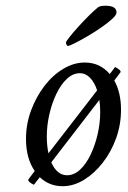

<svg xmlns="http://www.w3.org/2000/svg" viewBox="-20 -642 443 667"><path d="M97.7 0Q74.2 -11.7 79.1 -19.5L100.6 -47.9Q70.3 -91.8 70.3 -159.2Q70.3 -210.9 87.9 -258.3Q105.5 -305.7 134.3 -343.3Q163.1 -380.9 199.7 -402.8Q236.3 -424.8 274.4 -424.8Q327.1 -424.8 361.3 -384.8L379.9 -409.2Q402.3 -397.5 398.4 -390.6L377 -362.3Q400.4 -320.3 400.4 -260.7Q400.4 -209 383.3 -161.6Q366.2 -114.3 336.9 -76.7Q307.6 -39.1 271.5 -17.1Q235.4 4.9 197.3 4.9Q151.4 4.9 118.2 -26.4ZM142.6 -168Q142.6 -135.7 148.4 -109.4L317.4 -328.1Q308.6 -355.5 293 -371.6Q277.3 -387.7 257.8 -387.7Q233.4 -387.7 212.4 -368.2Q191.4 -348.6 175.8 -315.9Q160.2 -283.2 151.4 -244.6Q142.6 -206.1 142.6 -168ZM212.9 -33.2Q237.3 -33.2 258.3 -52.7Q279.3 -72.3 294.9 -105Q310.5 -137.7 319.3 -176.3Q328.1 -214.8 328.1 -252.9Q328.1 -275.4 325.2 -294.9L158.2 -78.1Q177.7 -33.2 212.9 -33.2ZM215.8 -482.4Q213.9 -482.4 211.4 -486.3Q209 -490.2 209 -494.1Q209 -497.1 220.7 -512.2Q232.4 -527.3 250.5 -547.4Q268.6 -567.4 287.6 -586.4Q306.6 -605.5 321.3 -617.2Q329.1 -622.1 346.7 -622.1Q384.8 -622.1 384.8 -598.6Q384.8 -589.8 369.1 -575.7Q353.5 -561.5 330.1 -545.4Q306.6 -529.3 282.2 -515.1Q257.8 -501 239.3 -491.7Q220.7 -482.4 215.8 -482.4Z"/></svg>

Font: Crimson Text
Style: Italic
Weight: 400
Italic angle: -11°
Designer: Sebastian Kosch
Foundry: Sebastian Kosch
Version: Version 1.100; ttfautohint (v1.8.4)